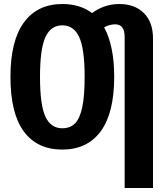

<svg xmlns="http://www.w3.org/2000/svg" viewBox="-20 -728 835 955"><path d="M741 -537V207H600V-544Q600 -607 553 -607Q525 -607 498 -592Q548 -500 548 -346Q548 -166 481 -75Q414 16 290 16Q165 16 98.5 -74Q32 -164 32 -346Q32 -525 99 -616.5Q166 -708 290 -708Q378 -708 438 -663Q499 -708 574 -708Q650 -708 695.5 -663Q741 -618 741 -537ZM401 -346Q401 -485 374 -543.5Q347 -602 290 -602Q233 -602 206 -543.5Q179 -485 179 -346Q179 -205 206 -147.5Q233 -90 290 -90Q329 -90 353 -114Q377 -138 389 -194Q401 -250 401 -346Z"/></svg>

Font: Fira Sans Compressed SemiBold
Style: Regular
Weight: 600
Width: 1
Designer: bBox Type GmbH & Carrois Corporate GbR & Edenspiekermann AG
Foundry: bBox Type GmbH & Carrois Corporate GbR & Edenspiekermann AG
Version: Version 4.301